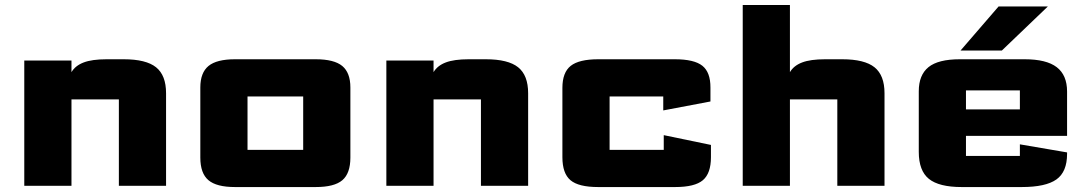

<svg xmlns="http://www.w3.org/2000/svg" viewBox="-20 -750 4394 775"><path d="M78 0V-505.8H268.5V-458.8Q283.9 -485 317.7 -497.9Q351.4 -510.8 410.4 -510.8H479.3Q569.6 -510.8 610 -478.4Q650.3 -446 650.3 -373.7V0H459.8V-348.7Q459.8 -348.7 459.8 -348.7Q459.8 -348.7 459.8 -348.7H268.5V0Z M788.6 -114V-396.7Q788.6 -456.5 821.6 -483.7Q854.6 -510.8 928.6 -510.8H1254.3Q1328.6 -510.8 1361.5 -483.7Q1394.3 -456.5 1394.3 -396.7V-114Q1394.3 -50.5 1362.1 -22.8Q1329.8 5 1254.3 5H928.6Q853.8 5 821.2 -22.8Q788.6 -50.5 788.6 -114ZM979.1 -145.1Q979.1 -145.1 979.1 -145.1Q979.1 -145.1 979.1 -145.1H1203.8Q1203.8 -145.1 1203.8 -145.1Q1203.8 -145.1 1203.8 -145.1V-360.7Q1203.8 -360.7 1203.8 -360.7Q1203.8 -360.7 1203.8 -360.7H979.1Q979.1 -360.7 979.1 -360.7Q979.1 -360.7 979.1 -360.7Z M1539.5 0V-505.8H1730V-458.8Q1745.4 -485 1779.2 -497.9Q1812.9 -510.8 1871.9 -510.8H1940.8Q2031.1 -510.8 2071.5 -478.4Q2111.8 -446 2111.8 -373.7V0H1921.3V-348.7Q1921.3 -348.7 1921.3 -348.7Q1921.3 -348.7 1921.3 -348.7H1730V0Z M2250.1 -115.5V-395.3Q2250.1 -457.6 2283.7 -484.2Q2317.3 -510.8 2395 -510.8H2703.8Q2782.2 -510.8 2815.1 -484.5Q2848 -458.2 2847.7 -396.3V-340.4L2657.2 -304.3V-360.7Q2657.2 -360.7 2657.2 -360.7Q2657.2 -360.7 2657.2 -360.7H2440.6Q2440.6 -360.7 2440.6 -360.7Q2440.6 -360.7 2440.6 -360.7V-145.1Q2440.6 -145.1 2440.6 -145.1Q2440.6 -145.1 2440.6 -145.1H2659.2Q2659.2 -145.1 2659.2 -145.1Q2659.2 -145.1 2659.2 -145.1V-204.5L2849.7 -165V-115.5Q2849.7 -50.2 2817.1 -22.6Q2784.5 5 2705.3 5H2394.5Q2315.3 5 2282.7 -22.6Q2250.1 -50.2 2250.1 -115.5Z M2978 0V-729.8H3168.5V-458.8Q3183.9 -485 3217.7 -497.9Q3251.4 -510.8 3310.4 -510.8H3379.3Q3469.6 -510.8 3510 -478.4Q3550.3 -446 3550.3 -373.7V0H3359.8V-348.7Q3359.8 -348.7 3359.8 -348.7Q3359.8 -348.7 3359.8 -348.7H3168.5V0Z M3688.6 -137V-381.5Q3688.6 -447.1 3727.7 -478.9Q3766.9 -510.8 3854.4 -510.8H4116.1Q4203.8 -510.8 4245.5 -478.8Q4287.2 -446.8 4287.2 -380.5V-201.5H3879.1V-120.6Q3879.1 -120.6 3879.1 -120.6Q3879.1 -120.6 3879.1 -120.6H4096.7Q4096.7 -120.6 4096.7 -120.6Q4096.7 -120.6 4096.7 -120.6V-167.4L4287.2 -134.8V-128.9Q4287.2 -56.2 4244.1 -25.6Q4201 5 4104.1 5H3861.7Q3770.3 5 3729.4 -28Q3688.6 -61 3688.6 -137ZM3879.1 -308.3H4096.7V-385.2Q4096.7 -385.2 4096.7 -385.2Q4096.7 -385.2 4096.7 -385.2H3879.1Q3879.1 -385.2 3879.1 -385.2Q3879.1 -385.2 3879.1 -385.2ZM3857.2 -546.1 4010.8 -724H4209.7L4024 -546.1Z"/></svg>

Font: Science Gothic
Style: Regular
Weight: 400
Designer: Thomas Phinney, Vassil Kateliev, Brandon Buerkle
Foundry: Font Detective LLC
Version: Version 1.018